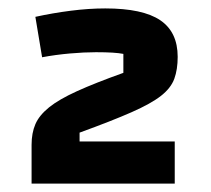

<svg xmlns="http://www.w3.org/2000/svg" viewBox="-20 -760 500 456"><path d="M55 -324V-416Q55 -444 64 -465Q73 -486 96.5 -505Q120 -524 163 -543.5Q206 -563 273 -587V-632Q263 -634 247 -635Q231 -636 208 -636Q180 -636 146 -633Q112 -630 80 -624L64 -720Q105 -729 148 -734.5Q191 -740 230 -740Q319 -740 360.5 -712Q402 -684 402 -625Q402 -595 394 -573Q386 -551 362.5 -532.5Q339 -514 292.5 -493.5Q246 -473 169 -445V-424H395V-324Z"/></svg>

Font: Changa ExtraLight ExtraBold
Style: Regular
Weight: 800
Version: Version 3.002; ttfautohint (v1.8.2)